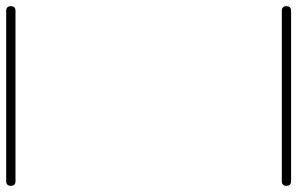

<svg xmlns="http://www.w3.org/2000/svg" viewBox="-205 -405 960 620"><g transform="rotate(90 275.0 -95.0)"><path d="M0 -555Q137 -555 274.5 -555Q412 -555 550 -555Q565 -555 565 -540Q565 -525 550 -525Q412 -525 274.5 -525Q137 -525 0 -525Q-15 -525 -15 -540Q-15 -555 0 -555ZM0 335Q137 335 274.5 335Q412 335 550 335Q565 335 565 350Q565 365 550 365Q412 365 274.5 365Q137 365 0 365Q-15 365 -15 350Q-15 335 0 335Z"/></g></svg>

Font: FRB American Cursive Just Guidelines
Style: Italic
Weight: 400
Italic angle: -25°
Version: Version 2.0;Modular Font Editor K font №1